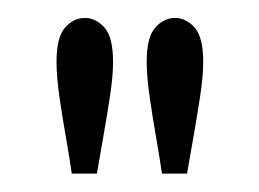

<svg xmlns="http://www.w3.org/2000/svg" viewBox="-20 -782 289 214"><path d="M60 -588.5Q57.5 -606 53.5 -628.8Q49.5 -651.5 46.2 -674.2Q43 -697 43 -713Q43 -740.5 52.5 -751.2Q62 -762 74.5 -762Q87 -762 96.5 -751.2Q106 -740.5 106 -713Q106 -697 102.5 -674.2Q99 -651.5 95 -628.8Q91 -606 88 -588.5ZM160.5 -588.5Q158 -606 154 -628.8Q150 -651.5 146.8 -674.2Q143.5 -697 143.5 -713Q143.5 -740.5 153 -751.2Q162.5 -762 175 -762Q187.5 -762 197 -751.2Q206.5 -740.5 206.5 -713Q206.5 -697 203 -674.2Q199.5 -651.5 195.5 -628.8Q191.5 -606 188.5 -588.5Z"/></svg>

Font: Imbue Thin
Style: Regular
Weight: 400
Version: Version 1.102